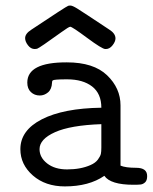

<svg xmlns="http://www.w3.org/2000/svg" viewBox="-20 -664 550 690"><path d="M53.2 -127.9Q53.2 -195.8 130.6 -235.4Q208 -274.9 344.2 -276.9Q344.2 -327.6 311 -353.3Q277.8 -378.9 221.2 -378.9Q196.3 -378.9 184.1 -377.9Q171.9 -377 169.4 -375Q167 -373 167 -367.2Q166 -343.3 152.6 -332Q139.2 -320.8 123 -320.8Q104 -320.8 91.1 -333Q78.1 -345.2 78.1 -367.2Q78.1 -440.4 220.2 -439.9Q316.4 -439.9 364.7 -393.6Q413.1 -347.2 413.1 -285.2V-68.8Q431.2 -61 469.2 -61Q509.3 -61 508.8 -30.8Q508.8 -15.6 501.5 -8.8Q494.1 -2 485.6 -1Q477.1 0 460 0Q377 0 355 -32.2Q299.8 5.9 212.9 5.9Q143.1 5.9 98.1 -33.4Q53.2 -72.8 53.2 -127.9ZM70.3 -526.9Q70.3 -543 92.3 -557.1Q218.3 -641.1 225.1 -643.1Q228 -644 232.4 -644H233.4Q240.2 -644 257.3 -633.5Q274.4 -623 372.1 -558.1Q395 -543.9 395 -525.9Q395 -514.6 384.5 -501.2Q374 -487.8 360.4 -487.8H358.4Q347.2 -487.8 293.2 -527.8Q239.3 -567.9 232.4 -567.9Q227.5 -567.9 201.2 -548.8Q122.1 -491.7 113.3 -488.8Q109.4 -487.8 105 -487.8Q90.8 -487.8 80.6 -501.2Q70.3 -514.6 70.3 -526.9ZM122.1 -127.9Q122.1 -98.1 149.4 -76.7Q176.8 -55.2 221.2 -55.2Q270 -55.2 305.2 -70.8Q323.2 -78.6 332 -90.8Q340.8 -103 342.5 -111.1Q344.2 -119.1 344.2 -133.8V-217.8Q233.4 -213.9 177.7 -189Q122.1 -164.1 122.1 -127.9Z"/></svg>

Font: CMU Typewriter Text Variable Width
Style: Medium
Weight: 500
Version: Version 0.7.0